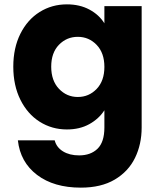

<svg xmlns="http://www.w3.org/2000/svg" viewBox="-20 -586 694 881"><path d="M459 -479V-558H630V-1Q630 76 599.5 138.5Q569 201 506.5 238Q444 275 351 275Q227 275 150 216.5Q73 158 62 58H231Q239 90 269 108.5Q299 127 343 127Q396 127 427.5 96.5Q459 66 459 -1V-80Q434 -41 390 -16.5Q346 8 287 8Q218 8 162 -27.5Q106 -63 73.5 -128.5Q41 -194 41 -280Q41 -366 73.5 -431Q106 -496 162 -531Q218 -566 287 -566Q346 -566 390.5 -542Q435 -518 459 -479ZM337 -417Q286 -417 250.5 -380.5Q215 -344 215 -280Q215 -216 250.5 -178.5Q286 -141 337 -141Q388 -141 423.5 -178Q459 -215 459 -279Q459 -343 423.5 -380Q388 -417 337 -417Z"/></svg>

Font: Poppins A&M
Style: Bold-A&M
Weight: 700
Designer: Ninad Kale (Devanagari), Jonny Pinhorn (Latin)
Foundry: Indian Type Foundry
Version: 4.004